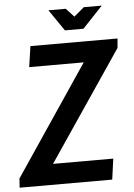

<svg xmlns="http://www.w3.org/2000/svg" viewBox="-71 -897 657 940"><g transform="rotate(-5 257.5 -426.5)"><path d="M-13 0 -10 -45 353 -584H85L100 -686H528L524 -640L160 -102H456L442 0ZM275 -748 203 -853H288L327 -811L377 -853H465L366 -748Z"/></g></svg>

Font: Archivo Narrow SemiBold
Style: Italic
Weight: 600
Italic angle: -8°
Designer: Hector Gatti
Foundry: Omnibus-Type
Version: Version 3.002